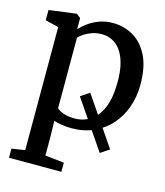

<svg xmlns="http://www.w3.org/2000/svg" viewBox="-119 -658 849 988"><g transform="rotate(15 306.0 -164.0)"><path d="M467 96.5 293 -159 340 -190.5 514 65ZM22.5 241V192.5L93 181.5V-474L22 -491.5V-546L166.5 -565H169.5L190 -547.5V-489Q206 -506.5 230.8 -524.8Q255.5 -543 288.5 -555.2Q321.5 -567.5 361 -567.5Q418.5 -567.5 468 -539.5Q517.5 -511.5 548 -451.8Q578.5 -392 578.5 -296Q578.5 -233 559 -177.5Q539.5 -122 502.2 -79.5Q465 -37 412.2 -13Q359.5 11 292.5 11Q268.5 11 241.8 7Q215 3 198.5 -3L200.5 80.5V181.5L301.5 192.5V241ZM295.5 -41.5Q342 -41.5 379.8 -66.2Q417.5 -91 439.5 -143.8Q461.5 -196.5 461.5 -281.5Q461.5 -338.5 450.5 -379.5Q439.5 -420.5 420 -446.5Q400.5 -472.5 374.8 -484.8Q349 -497 319.5 -497Q292.5 -497 269.2 -489Q246 -481 228.2 -469.2Q210.5 -457.5 200.5 -446.5V-71.5Q208 -60.5 234.5 -51Q261 -41.5 295.5 -41.5Z"/></g></svg>

Font: Merriweather 24pt Medium
Style: Regular
Weight: 500
Designer: Eben Sorkin
Foundry: Eben Sorkin
Version: Version 2.100